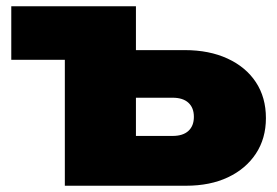

<svg xmlns="http://www.w3.org/2000/svg" viewBox="-20 -593 884 613"><path d="M337 -433H570Q648 -433 706.5 -406Q765 -379 797 -330.5Q829 -282 829 -216Q829 -151 797 -102.5Q765 -54 708 -27Q651 0 574 0H187V-506L291 -402H16V-573H414V-54L309 -159H531Q564 -159 581.5 -175Q599 -191 599 -220Q599 -249 581.5 -265Q564 -281 531 -281H337Z"/></svg>

Font: Unbounded ExtraBold
Style: Regular
Weight: 800
Designer: Luke Prowse, Jean-Baptiste Morizot, Fátima Lázaro, Florian Runge
Foundry: NaN
Version: Version 1.701;gftools[0.9.28.dev5+ged2979d]